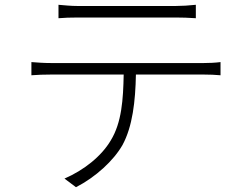

<svg xmlns="http://www.w3.org/2000/svg" viewBox="-20 -744 1040 801"><path d="M712 -671C737 -671 770 -670 797 -668V-724C770 -721 737 -719 712 -719H305C273 -719 251 -722 224 -724V-668C247 -670 274 -671 307 -671ZM193 -481C162 -481 137 -483 111 -485V-430C138 -432 162 -433 193 -433H496C494 -330 488 -233 442 -158C403 -92 330 -34 249 1L297 37C379 -5 454 -74 491 -139C533 -216 545 -322 547 -433H830C852 -433 880 -432 900 -430V-485C877 -482 851 -481 830 -481Z"/></svg>

Font: Noto Sans Japanese Light
Style: Regular
Weight: 300
Designer: Ryoko NISHIZUKA (kana & ideographs); Paul D. Hunt (Latin, Greek & Cyrillic); Wenlong ZHANG (bopomofo); Sandoll Communica
Foundry: Adobe Systems Incorporated
Version: Version 1.000;PS 1;hotconv 1.0.78;makeotf.lib2.5.61930